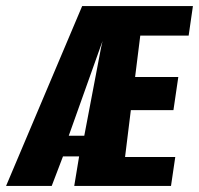

<svg xmlns="http://www.w3.org/2000/svg" viewBox="-55 -611 654 631"><path d="M-35 0 215 -591H579L565 -494H406L389 -358H531L515 -249H375L356 -95H521L507 0H189L205 -97H152L115 0ZM171 -165H222L277 -454L282 -476L274 -454Z"/></svg>

Font: Alumni Sans ExtraBold
Style: Italic
Weight: 800
Italic angle: -8°
Designer: Robert E. Leuschke
Foundry: Robert E. Leuschke
Version: Version 1.016